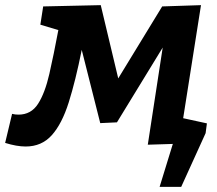

<svg xmlns="http://www.w3.org/2000/svg" viewBox="-61 -558 843 747"><path d="M-41 -2 -14 -115Q-2 -112 11 -112Q60 -112 87 -154Q114 -196 131 -270.5Q148 -345 166 -441L96 -462L107 -533L331 -538L399 -253L570 -533L721 -538L651 -94L719 -74L708 -1L514 5L572 -373L394 -82L329 -79L257 -364Q233 -244 206.5 -160Q180 -76 140.5 -32Q101 12 39 12Q4 12 -41 -2ZM588 -112 744 -78 739 -40 644 169H560L612 0H548Z"/></svg>

Font: Bitter
Style: Bold Italic
Weight: 700
Italic angle: -9°
Designer: Sol Matas, and Bitter project Authors
Foundry: Sol Matas
Version: Version 2.001